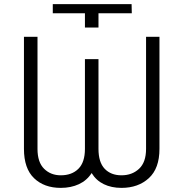

<svg xmlns="http://www.w3.org/2000/svg" viewBox="-20 -907 895 937"><path d="M394.5 -618.3H460.6V-180.4Q460.6 -115.1 490.9 -83.3Q521.3 -51.5 572.8 -51.5Q624.6 -51.5 658.7 -83.3Q692.8 -115.1 692.8 -180.4V-727.3H758.2V-180.4Q758.2 -84.9 706.3 -37.5Q654.5 9.9 572.8 9.9Q523.8 9.9 486.5 -8.2Q449.2 -26.3 427.2 -62.5Q404.1 -26.3 365.2 -8.2Q326.3 9.9 276.6 9.9Q195.3 9.9 146.1 -37.5Q96.9 -84.9 96.9 -180.4V-727.3H163V-180.4Q163 -115.1 195.3 -83.3Q227.6 -51.5 276.6 -51.5Q330.6 -51.5 362.6 -83.3Q394.5 -115.1 394.5 -180.4ZM394.5 -842.3H237.6V-886.7H622.2L623.2 -842.3H460.6V-772.7H394.5Z"/></svg>

Font: Inter Zeller Light
Style: Regular
Weight: 300
Designer: Rasmus Andersson; Joe Bland
Foundry: zeller
Version: Version 3.015;git-dec3a8cb1